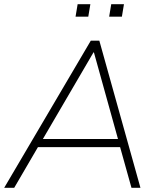

<svg xmlns="http://www.w3.org/2000/svg" viewBox="-26 -900 767 920"><path d="M-6 0 409 -705H450L647 0H604L547 -204L569 -195H132L161 -204L42 0ZM422 -649 176 -228 155 -234H558L541 -228L424 -649ZM497 -820 507 -880H568L558 -820ZM336 -820 346 -880H407L397 -820Z"/></svg>

Font: Mulish ExtraLight
Style: Italic
Weight: 200
Italic angle: -9°
Designer: Vernon Adams
Foundry: Vernon Adams
Version: Version 3.603